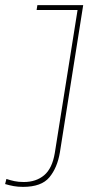

<svg xmlns="http://www.w3.org/2000/svg" viewBox="-56 -720 345 750"><path d="M-36 -1 -31 -21Q-16 -16 0 -12.5Q16 -9 37 -9Q85 -9 116.5 -35.5Q148 -62 158 -122L247 -681H87L90 -700H269L178 -125Q168 -65 137 -27.5Q106 10 34 10Q14 10 -2.5 7Q-19 4 -36 -1Z"/></svg>

Font: Georama Condensed Thin
Style: Italic
Weight: 100
Width: 3
Italic angle: -9°
Designer: Jean-Baptiste Levee
Foundry: Production Type
Version: Version 1.000